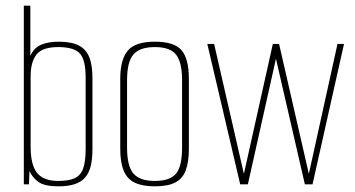

<svg xmlns="http://www.w3.org/2000/svg" viewBox="-20 -650 1250 677"><path d="M186 7Q137 7 115.5 -8.5Q94 -24 84 -47L82 0H64V-630H87V-453Q100 -482 125.5 -492.5Q151 -503 187 -503Q231 -503 257 -490Q283 -477 294.5 -449Q306 -421 306 -374V-125Q306 -90 300 -65Q294 -40 280 -24Q266 -8 243 -0.5Q220 7 186 7ZM185 -12Q222 -12 243 -21.5Q264 -31 273 -55.5Q282 -80 282 -125V-376Q282 -440 261 -462Q240 -484 185 -484Q129 -484 108.5 -457.5Q88 -431 88 -381V-133Q88 -68 111 -40Q134 -12 185 -12Z M526 7Q482 7 455 -6Q428 -19 416 -48.5Q404 -78 404 -125V-372Q404 -440 430.5 -471.5Q457 -503 526 -503Q595 -503 620.5 -472.5Q646 -442 646 -372V-125Q646 -79 635 -49.5Q624 -20 598 -6.5Q572 7 526 7ZM526 -12Q579 -12 600.5 -37.5Q622 -63 622 -130V-367Q622 -429 601.5 -456.5Q581 -484 526 -484Q473 -484 450.5 -458Q428 -432 428 -367V-130Q428 -64 450.5 -38Q473 -12 526 -12Z M827 0 711 -495H735L840 -37L942 -495H964L1069 -37L1170 -495H1193L1082 0H1055L953 -443L854 0Z"/></svg>

Font: Alumni Sans Thin
Style: Regular
Weight: 100
Designer: Robert E. Leuschke
Foundry: Robert E. Leuschke
Version: Version 1.018